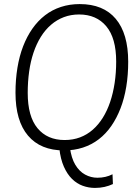

<svg xmlns="http://www.w3.org/2000/svg" viewBox="-20 -729 681 942"><path d="M446 193Q415 193 386 182.5Q357 172 333.5 149Q310 126 293.5 89Q277 52 271 -1L323 -5Q330 47 349.5 79.5Q369 112 397.5 127.5Q426 143 458 143Q499 143 532 126L534 174Q515 183 493 188Q471 193 446 193ZM294 9Q179 9 117.5 -63.5Q56 -136 56 -274Q56 -339 65.5 -396.5Q75 -454 93.5 -502Q112 -550 139 -588.5Q166 -627 201 -654Q236 -681 279 -695Q322 -709 371 -709Q487 -709 548 -636.5Q609 -564 609 -426Q609 -361 599.5 -303.5Q590 -246 571.5 -198Q553 -150 526.5 -111.5Q500 -73 465 -46Q430 -19 387 -5Q344 9 294 9ZM297 -42Q338 -42 372.5 -55Q407 -68 435 -92.5Q463 -117 484.5 -151.5Q506 -186 520.5 -229Q535 -272 542.5 -322Q550 -372 550 -427Q550 -542 501.5 -600Q453 -658 368 -658Q328 -658 293.5 -645Q259 -632 230.5 -607.5Q202 -583 180.5 -548.5Q159 -514 144.5 -471Q130 -428 123 -378Q116 -328 116 -273Q116 -158 164 -100Q212 -42 297 -42Z"/></svg>

Font: Georama ExtraCondensed Thin Light
Style: Italic
Weight: 300
Italic angle: -9°
Version: Version 1.001